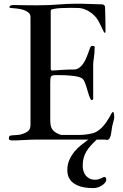

<svg xmlns="http://www.w3.org/2000/svg" viewBox="-20 -735 650 1011"><path d="M539.6 212.4Q539.6 217.8 534.2 225.3Q528.8 232.9 519.8 239.5Q510.7 246.1 498.3 250.7Q485.8 255.4 471.7 255.4Q460.4 255.4 446 254.4Q431.6 253.4 416.5 250.2Q401.4 247.1 386.7 240.7Q372.1 234.4 360.4 223.9Q348.6 213.4 341.6 197.8Q334.5 182.1 334.5 160.2Q334.5 130.4 345.5 106.4Q356.4 82.5 372.3 63.2Q388.2 43.9 406.5 29.5Q424.8 15.1 439.5 4.4L445.3 0H168.5Q157.2 0 141.4 0.7Q125.5 1.5 109.4 2.2Q93.3 2.9 78.9 3.7Q64.5 4.4 56.2 4.4H42.5Q37.1 4.4 31.7 2.2Q26.4 0 26.4 -4.9Q26.4 -9.3 27.6 -13.7Q28.8 -18.1 33.2 -20.5Q34.2 -21 37.8 -21.5Q41.5 -22 45.9 -22.5Q50.3 -22.9 54.2 -23.2Q58.1 -23.4 60.1 -23.4Q71.8 -24.4 79.6 -25.1Q87.4 -25.9 98.1 -29.8Q119.1 -36.1 129.9 -46.6Q140.6 -57.1 140.6 -80.1V-645.5Q140.6 -660.2 129.9 -668.9Q119.1 -677.7 103.5 -682.9Q87.9 -688 70.3 -689.9Q52.7 -691.9 39.1 -692.9Q35.6 -692.9 32.7 -693.6Q29.8 -694.3 29.8 -698.7Q29.8 -701.7 32.2 -703.6Q34.7 -705.6 38.1 -706.8Q41.5 -708 44.9 -708.3Q48.3 -708.5 50.8 -708.5Q54.2 -708.5 65.4 -708.3Q76.7 -708 93.3 -707.8Q109.9 -707.5 130.1 -707.3Q150.4 -707 172.4 -707Q210 -707 237.1 -708.3Q264.2 -709.5 286.4 -711.2Q308.6 -712.9 328.9 -714.1Q349.1 -715.3 372.6 -715.3Q381.8 -715.3 388.9 -715.3Q396 -715.3 403.3 -715.3Q410.6 -715.3 419.7 -715.1Q428.7 -714.8 441.7 -714.4Q454.6 -713.9 473.4 -713.4Q492.2 -712.9 519 -711.9Q524.4 -711.4 528.3 -708Q532.2 -704.6 533.2 -699.2Q534.2 -665.5 534.9 -635Q535.6 -604.5 535.6 -570.3Q535.6 -562.5 533.2 -562.5Q532.2 -562.5 530.3 -563Q528.3 -563.5 527.3 -565.9Q523.4 -573.7 519 -583Q514.6 -592.3 510 -601.8Q505.4 -611.3 500.7 -620.1Q496.1 -628.9 491.7 -635.3Q485.4 -644.5 475.1 -654.5Q464.8 -664.6 452.1 -672.9Q439.5 -681.2 425 -686.5Q410.6 -691.9 396.5 -692.9Q387.7 -692.9 381.1 -693.1Q374.5 -693.4 368.2 -693.4Q361.8 -693.4 355 -693.4Q348.1 -693.4 338.9 -693.4Q319.8 -693.4 299.6 -692.4Q279.3 -691.4 260.3 -687.5Q255.9 -686.5 251.5 -684.8Q247.1 -683.1 247.1 -676.8V-371.6Q248 -365.2 253.9 -363.3Q281.7 -365.7 313.2 -367.4Q344.7 -369.1 372.6 -369.1Q386.2 -370.1 397.2 -378.2Q408.2 -386.2 416.5 -397.7Q424.8 -409.2 431.2 -423.1Q437.5 -437 442.4 -450.2Q447.3 -463.4 450.9 -473.9Q454.6 -484.4 458 -489.7Q459.5 -492.2 460.9 -492.7Q462.4 -493.2 469.2 -493.2Q472.2 -493.2 475.3 -491.9Q478.5 -490.7 478.5 -488.3Q478.5 -470.7 477.3 -457Q476.1 -443.4 474.6 -432.6Q473.1 -421.9 471.9 -412.8Q470.7 -403.8 470.7 -395.5V-212.9Q469.7 -211.4 468.3 -210.4Q465.8 -208 463.4 -208Q459.5 -208 455.8 -215.1Q452.1 -222.2 448.5 -232.9Q444.8 -243.7 441.2 -256.8Q437.5 -270 433.3 -282.7Q429.2 -295.4 424.6 -305.7Q419.9 -315.9 414.1 -320.8Q408.7 -325.2 398.4 -328.6Q388.2 -332 375.2 -334Q362.3 -335.9 347.7 -337.2Q333 -338.4 319.6 -338.9Q306.2 -339.4 294.4 -339.4Q282.7 -339.4 275.9 -339.4Q265.1 -339.4 259 -338.1Q252.9 -336.9 249.8 -333Q246.6 -329.1 245.6 -321.8Q244.6 -314.5 244.6 -301.8V-105Q244.6 -90.8 246.1 -80.1Q247.6 -69.3 251.2 -61.3Q254.9 -53.2 261 -47.1Q267.1 -41 275.9 -35.6Q282.7 -31.7 291.3 -28.1Q299.8 -24.4 307.1 -24.4H383.8Q395 -24.4 404.1 -24.7Q413.1 -24.9 422.4 -25.6Q431.6 -26.4 441.9 -28.1Q452.1 -29.8 465.8 -32.7Q480.5 -36.1 493.2 -44.4Q505.9 -52.7 517.3 -64.5Q528.8 -76.2 539.1 -90.8Q549.3 -105.5 558.6 -121.6Q560.1 -124 564 -132.1Q567.9 -140.1 572.3 -144.5Q572.8 -145.5 574.7 -145.5Q576.7 -145.5 578.1 -142.1Q581.5 -135.7 581.5 -116.7Q581.5 -110.8 578.1 -98.9Q574.7 -86.9 572.3 -76.2Q569.8 -67.4 568.4 -54.2Q566.9 -41 564.5 -28.6Q562 -16.1 557.4 -7.3Q552.7 1.5 544.9 1.5Q542 1.5 540 1.2Q538.1 1 536.6 1Q535.2 0 528.3 0H489.3Q472.2 16.1 458.5 31Q444.8 45.9 435.3 61.8Q425.8 77.6 420.7 95.7Q415.5 113.8 415.5 136.2Q415.5 151.4 419.4 165Q423.3 178.7 431.4 189Q439.5 199.2 451.7 205.3Q463.9 211.4 480 211.4Q490.2 211.4 498 209.2Q505.9 207 511.7 204.1Q517.6 201.2 522 199Q526.4 196.8 529.3 196.8Q535.6 196.8 537.6 201.9Q539.6 207 539.6 212.4Z"/></svg>

Font: IM FELL French Canon SC
Style: Regular
Weight: 400
Designer: Igino Marini
Foundry: Igino Marini
Version: 3.00